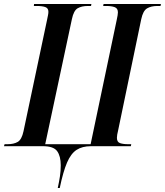

<svg xmlns="http://www.w3.org/2000/svg" viewBox="-43 -734 828 964"><path d="M247 210Q254 178 258 151Q262 124 262 96Q262 50 244 25Q226 0 173 0H-23L-20 -10H-5Q26 -10 46 -21.5Q66 -33 75 -75L193 -633Q196 -648 198 -657.5Q200 -667 200 -675Q200 -693 184.5 -698.5Q169 -704 142 -704H127L128 -714H416L414 -704H398Q367 -704 347 -692.5Q327 -681 318 -638L184 -10H412L543 -634Q546 -647 547.5 -657Q549 -667 549 -672Q549 -692 533 -698Q517 -704 491 -704H475L477 -714H765L763 -704H747Q716 -704 695.5 -692Q675 -680 666 -637L550 -79Q547 -67 545.5 -58Q544 -49 544 -42Q544 -21 559.5 -15.5Q575 -10 601 -10H616L614 0H414Q370 0 341.5 18.5Q313 37 293.5 82.5Q274 128 257 210Z"/></svg>

Font: Noto Serif Display Condensed SemiBold
Style: Italic
Weight: 600
Width: 3
Italic angle: -12°
Designer: Monotype Design Team
Foundry: Monotype Imaging Inc.
Version: Version 2.009